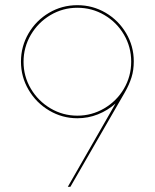

<svg xmlns="http://www.w3.org/2000/svg" viewBox="-20 -722 600 742"><path d="M426.5 -322Q396 -295 358.2 -280Q320.5 -265 279 -265Q220.5 -265 170.2 -294.8Q120 -324.5 90.5 -374.8Q61 -425 61 -484Q61 -542.5 90.2 -592.8Q119.5 -643 169.5 -672.5Q219.5 -702 279 -702Q338 -702 388 -672.8Q438 -643.5 467.5 -593.5Q497 -543.5 497 -485Q497 -450.5 488.2 -422.8Q479.5 -395 463 -366L252 0H242ZM279 -275Q334.5 -275 382.5 -303Q430.5 -331 458.8 -379Q487 -427 487 -484Q487 -540.5 459 -588.2Q431 -636 383.2 -664Q335.5 -692 279 -692Q223 -692 175.2 -663.8Q127.5 -635.5 99.2 -587.5Q71 -539.5 71 -483Q71 -427 99.2 -379.2Q127.5 -331.5 175.2 -303.2Q223 -275 279 -275Z"/></svg>

Font: HK Grotesk Thin
Style: Regular
Weight: 100
Designer: Alfredo Marco Pradil
Foundry: Hanken Design Co.
Version: Version 3.001